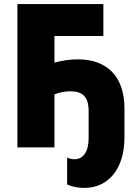

<svg xmlns="http://www.w3.org/2000/svg" viewBox="-20 -720 675 938"><path d="M308 50V181C336 194 365 198 392 198C510 198 588 104 588 -48V-191C588 -345 504 -430 361 -430C324 -430 285 -425 246 -414V-544H485V-700H65V0H246V-259C270 -268 295 -274 324 -274C384 -274 413 -247 413 -177V-46C413 22 386 58 344 58C332 58 318 55 308 50Z"/></svg>

Font: Fixel Text ExtraBold
Style: Regular
Weight: 800
Width: 4
Designer: AlfaBravo + MacPaw
Foundry: Kyrylo Tkachov, Marchela Mozhyna, Serhii Makarenko, Maria Weinstein, Zakhar Kryvoshyya
Version: Version 1.211